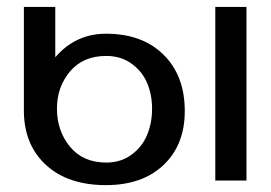

<svg xmlns="http://www.w3.org/2000/svg" viewBox="-20 -520 780 553"><path d="M512.2 -200.2Q512.2 -103 451.2 -44.9Q390.1 13.2 285.2 13.2Q177.2 13.2 114.3 -43.2Q51.3 -99.6 48.8 -194.8V-500H139.2V-355Q197.8 -422.9 285.2 -422.9Q390.1 -422.9 451.2 -362.3Q512.2 -301.8 512.2 -200.2ZM418 -207Q418 -247.1 403.8 -280.8Q389.6 -314.5 358.9 -336.7Q328.1 -358.9 286.1 -358.9Q219.2 -358.9 181.6 -314.2Q144 -269.5 144 -207Q144 -143.1 181.6 -97.4Q219.2 -51.8 286.1 -51.8Q328.1 -51.8 358.9 -74.5Q389.6 -97.2 403.8 -131.6Q418 -166 418 -207ZM689.9 0H600.1V-500H689.9Z"/></svg>

Font: Perun
Style: Regular
Weight: 400
Version: Version 1.0000